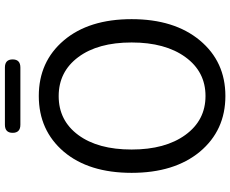

<svg xmlns="http://www.w3.org/2000/svg" viewBox="-98 -827 938 782"><g transform="rotate(-90 371.0 -436.0)"><path d="M144 -91Q58 -195 58 -369Q58 -543 144 -645Q231 -747 371 -747Q511 -747 597.5 -645Q684 -543 684 -369Q684 -195 597.5 -91Q511 13 371 13Q231 13 144 -91ZM212.5 -150Q272 -68 371 -68Q470 -68 529.5 -150Q589 -232 589 -369Q589 -506 529.5 -586Q470 -666 370.5 -666Q271 -666 212 -586Q153 -506 153 -369Q153 -232 212.5 -150ZM254 -822Q221 -822 221 -853.5Q221 -885 254 -885H487Q520 -885 520 -853.5Q520 -822 487 -822Z"/></g></svg>

Font: Raw Maruko Gothic CJK TC
Style: Regular
Weight: 400
Version: Version 1.001